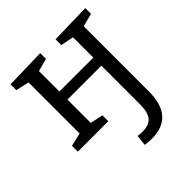

<svg xmlns="http://www.w3.org/2000/svg" viewBox="-206 -677 1061 1061"><g transform="rotate(-45 324.5 -146.5)"><path d="M626 -532V-487L549 -467V42Q549 239 376 239Q348 239 324 235L331 172Q351 175 367 175Q418 175 441 148Q464 121 464 58V-244H199V-62L274 -46V0H36V-46L114 -64V-463L36 -481V-526L274 -532V-487L199 -467V-307H464V-466L388 -481V-526Z"/></g></svg>

Font: Bitter Pro
Style: Regular
Weight: 400
Designer: Sol Matas, and Bitter project Authors
Foundry: Sol Matas
Version: Version 1.010